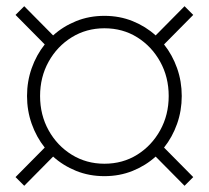

<svg xmlns="http://www.w3.org/2000/svg" viewBox="-20 -669 672 618"><path d="M58 -71 30 -99 124 -194Q97 -228 82 -270.5Q67 -313 67 -360Q67 -407 82 -449.5Q97 -492 124 -526L30 -621L58 -649L151 -555Q183 -584 225 -601Q267 -618 316 -618Q365 -618 407 -601Q449 -584 481 -555L574 -649L602 -621L508 -526Q535 -492 550 -449.5Q565 -407 565 -360Q565 -313 550 -270.5Q535 -228 508 -194L602 -99L574 -71L481 -165Q449 -136 407 -119Q365 -102 316 -102Q267 -102 225 -119Q183 -136 151 -165ZM316 -142Q375 -142 421.5 -171Q468 -200 495.5 -249.5Q523 -299 523 -360Q523 -421 495.5 -470.5Q468 -520 421.5 -549Q375 -578 316 -578Q258 -578 211 -549Q164 -520 136.5 -470.5Q109 -421 109 -360Q109 -299 136.5 -249.5Q164 -200 211 -171Q258 -142 316 -142Z"/></svg>

Font: Red Hat Display
Style: Regular
Weight: 300
Designer: Pentagram, MCKL
Foundry: Pentagram, MCKL
Version: Version 1.023